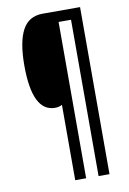

<svg xmlns="http://www.w3.org/2000/svg" viewBox="-97 -818 677 1004"><g transform="rotate(-10 242.0 -316.5)"><path d="M401 127H343V-703H277V127H219V-273Q203 -264 181 -264Q61 -264 61 -509Q61 -634 94.5 -697Q128 -760 202 -760H401Z"/></g></svg>

Font: Noto Sans Thai Looped UI Condensed
Style: Regular
Weight: 400
Width: 3
Designer: Cadson Demak Team
Foundry: Cadson Demak Co., Ltd.
Version: Version 1.000; ttfautohint (v1.8.4.7-5d5b)